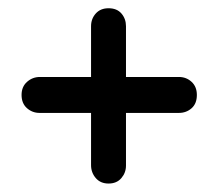

<svg xmlns="http://www.w3.org/2000/svg" viewBox="-20 -566 518 454"><path d="M31 -341.5Q31 -361 44 -372.5Q57 -384 74.5 -384H403Q420.5 -384 433 -372.5Q445.5 -361 445.5 -341.5Q445.5 -321 433 -310Q420.5 -299 403 -299H73.5Q56.5 -299 43.8 -310.2Q31 -321.5 31 -341.5ZM236.6 -132Q217.6 -132 206.4 -145Q195.3 -158 195.3 -175.5V-504Q195.3 -521.5 206.4 -534Q217.6 -546.5 236.6 -546.5Q256.5 -546.5 267.2 -534Q277.9 -521.5 277.9 -504V-174.5Q277.9 -157.5 266.9 -144.8Q256 -132 236.6 -132Z"/></svg>

Font: Fraunces 144pt SuperSoft SemiBold
Style: Regular
Weight: 600
Version: Version 1.000;[b76b70a41]